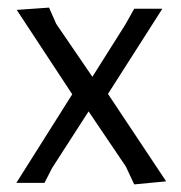

<svg xmlns="http://www.w3.org/2000/svg" viewBox="-20 -481 475 505"><path d="M223 -279 128 -418 109 -461 24 -455 170 -233 23 0H97L117 -39L213 -188L311 -43L333 4L417 -4L264 -234L407 -458H333L310 -417Z"/></svg>

Font: Alegreya Sans
Style: Regular
Weight: 400
Designer: Juan Pablo del Peral
Foundry: Huerta Tipografica
Version: Version 1.000;PS 001.000;hotconv 1.0.70;makeotf.lib2.5.58329